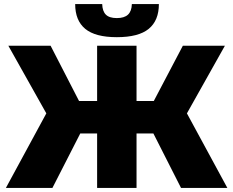

<svg xmlns="http://www.w3.org/2000/svg" viewBox="-20 -925 1149 945"><path d="M735 -268H652V0H458V-268H375L238 0H9L208 -367L21 -700H229L369 -428H458V-700H652V-428H737L880 -700H1087L900 -367L1099 0H871ZM350 -905H483Q484 -870 501 -853Q518 -836 555 -836Q592 -836 610 -853Q628 -870 629 -905H762Q762 -824 712 -783Q662 -742 555 -742Q449 -742 399.5 -783Q350 -824 350 -905Z"/></svg>

Font: Montserrat Alternates ExtraBold
Style: Regular
Weight: 800
Designer: Julieta Ulanovsky
Foundry: Julieta Ulanovsky
Version: Version 7.200